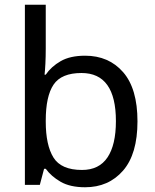

<svg xmlns="http://www.w3.org/2000/svg" viewBox="-20 -780 655 810"><path d="M173 -575Q173 -541 171.5 -511.5Q170 -482 168 -465H173Q196 -499 236 -522Q276 -545 339 -545Q439 -545 499.5 -475.5Q560 -406 560 -268Q560 -130 499 -60Q438 10 339 10Q276 10 236 -13Q196 -36 173 -68H166L148 0H85V-760H173ZM324 -472Q239 -472 206 -423Q173 -374 173 -271V-267Q173 -168 205.5 -115.5Q238 -63 326 -63Q398 -63 433.5 -116Q469 -169 469 -269Q469 -472 324 -472Z"/></svg>

Font: Noto Sans Tifinagh APT
Style: Regular
Weight: 400
Designer: JamraPatel
Foundry: JamraPatel LLC
Version: Version 2.006; ttfautohint (v1.8.4.7-5d5b)